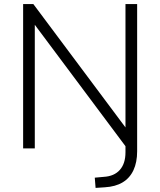

<svg xmlns="http://www.w3.org/2000/svg" viewBox="-20 -725 783 938"><path d="M447 193 443 143 487 139Q538 136 565.5 105Q593 74 593 19V-32L601 0L129 -632H150V0H93V-705H143L615 -73H593V-705H650V14Q650 68 632 106.5Q614 145 579 166Q544 187 492 190Z"/></svg>

Font: Mulish ExtraLight Light
Style: Regular
Weight: 300
Version: Version 3.603